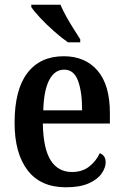

<svg xmlns="http://www.w3.org/2000/svg" viewBox="-20 -786 525 816"><path d="M260 10Q153 10 97.5 -62Q42 -134 42 -264Q42 -405 96.5 -476Q151 -547 251 -547Q342 -547 394.5 -486Q447 -425 447 -306V-261H162Q164 -154 195.5 -104.5Q227 -55 286 -55Q330 -55 359.5 -78.5Q389 -102 404 -135Q415 -131 422 -121.5Q429 -112 429 -96Q429 -73 411.5 -48Q394 -23 356.5 -6.5Q319 10 260 10ZM329 -317Q329 -396 311.5 -443Q294 -490 253 -490Q212 -490 189 -445.5Q166 -401 164 -317ZM269 -606Q243 -624 210.5 -652.5Q178 -681 151 -710Q124 -739 113 -756V-766H237Q246 -744 261 -717Q276 -690 292.5 -664Q309 -638 321 -619V-606Z"/></svg>

Font: Noto Serif Thai Condensed SemiBold
Style: Regular
Weight: 600
Width: 3
Designer: Monotype Design Team
Foundry: Monotype Imaging Inc.
Version: Version 2.002; ttfautohint (v1.8.4.7-5d5b)